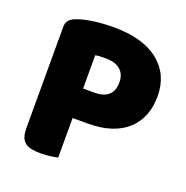

<svg xmlns="http://www.w3.org/2000/svg" viewBox="-116 -729 812 840"><g transform="rotate(20 290.5 -309.0)"><path d="M292 -325Q334 -325 356.5 -344.5Q379 -364 379 -404Q379 -442 355.5 -462.5Q332 -483 287 -483Q271 -483 260.5 -482.5Q250 -482 239 -480V-325ZM240 -4Q229 -1 205.5 2Q182 5 159 5Q136 5 118.5 1.5Q101 -2 89 -11Q77 -20 71 -36Q65 -52 65 -78V-549Q65 -570 76.5 -581.5Q88 -593 108 -600Q142 -612 185.5 -617.5Q229 -623 273 -623Q411 -623 484 -564Q557 -505 557 -404Q557 -355 541.5 -315.5Q526 -276 495.5 -247.5Q465 -219 418.5 -203.5Q372 -188 311 -188H240Z"/></g></svg>

Font: Baloo Paaji
Style: Regular
Weight: 400
Designer: Shuchita Grover and Ek Type
Foundry: Ek Type
Version: Version 1.007;PS 1.000;hotconv 1.0.88;makeotf.lib2.5.647800